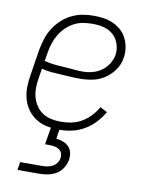

<svg xmlns="http://www.w3.org/2000/svg" viewBox="-84 -589 669 870"><g transform="rotate(10 250.0 -154.0)"><path d="M213 8Q184 8 156 2.5Q128 -3 105 -17.5Q82 -32 66 -54Q50 -76 42.5 -102.5Q35 -129 35.5 -157.5Q36 -186 41 -215L60 -335Q65 -361 73 -386Q81 -411 95.5 -434Q110 -457 130.5 -476Q151 -495 175.5 -507Q200 -519 225.5 -523.5Q251 -528 277 -528Q301 -528 324 -524.5Q347 -521 367.5 -511.5Q388 -502 404.5 -487Q421 -472 430.5 -452Q440 -432 443.5 -409Q447 -386 443 -363Q439 -334 421 -308Q403 -282 377.5 -265Q352 -248 322.5 -242Q293 -236 265 -236Q242 -236 219.5 -237.5Q197 -239 174.5 -240Q152 -241 130 -243Q108 -245 87 -251L80 -209Q76 -186 75.5 -163Q75 -140 80.5 -119Q86 -98 98 -80Q110 -62 128 -50Q146 -38 168 -33.5Q190 -29 213 -29Q237 -29 261.5 -34Q286 -39 308 -52Q330 -65 348 -84Q366 -103 378 -125L411 -108Q396 -82 374.5 -59Q353 -36 326.5 -20.5Q300 -5 271 1.5Q242 8 213 8ZM270 -270Q292 -270 314 -275.5Q336 -281 355 -294Q374 -307 387 -327Q400 -347 404 -368Q407 -386 404 -403.5Q401 -421 393.5 -435.5Q386 -450 373.5 -461.5Q361 -473 345.5 -479.5Q330 -486 312.5 -488.5Q295 -491 277 -491Q256 -491 234.5 -487.5Q213 -484 193 -473.5Q173 -463 156.5 -447Q140 -431 128.5 -411.5Q117 -392 110 -371Q103 -350 100 -329L93 -288Q114 -282 136 -279.5Q158 -277 180.5 -276Q203 -275 225.5 -272.5Q248 -270 270 -270ZM57 220 63 183H163Q175 183 187.5 181Q200 179 211.5 173Q223 167 230.5 156.5Q238 146 240 134Q242 122 238 111Q234 100 224.5 94Q215 88 203.5 86Q192 84 180 84H160L174 0H214L206 50Q222 52 237.5 57.5Q253 63 264 74.5Q275 86 278.5 102Q282 118 279 135Q276 154 264.5 172.5Q253 191 235 201.5Q217 212 197 216Q177 220 157 220Z"/></g></svg>

Font: Iosevka SS04 Extralight
Style: Italic
Weight: 200
Italic angle: -9°
Monospace: yes
Designer: Belleve Invis
Foundry: Belleve Invis
Version: Version 19.0.0; ttfautohint (v1.8.4)